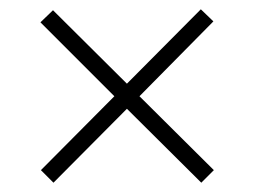

<svg xmlns="http://www.w3.org/2000/svg" viewBox="-20 -570 548 413"><path d="M440 -204 280 -363 439 -524 412 -550 253 -390 94 -548 67 -522 226 -363 68 -204 95 -177 253 -336 413 -177Z"/></svg>

Font: United Sans Thin
Style: Regular
Weight: 100
Designer: Pablo Impallari, Rodrigo Fuenzalida (Modified by Dan O. Williams)
Version: Version 1.000;PS 001.000;hotconv 1.0.88;makeotf.lib2.5.64775